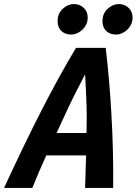

<svg xmlns="http://www.w3.org/2000/svg" viewBox="-69 -930 676 950"><path d="M-49 0Q-1 -104 45 -199.5Q91 -295 135.5 -382Q180 -469 223 -547Q266 -625 307 -693H454Q463 -618 470 -537Q477 -456 482 -370Q487 -284 489.5 -191.5Q492 -99 491 0H352Q353 -41 354.5 -81Q356 -121 357 -161H160Q143 -124 125.5 -83.5Q108 -43 91 0ZM211 -272H359Q361 -349 359.5 -400Q358 -451 356 -488.5Q354 -526 352 -562Q333 -525 313.5 -487.5Q294 -450 270 -399.5Q246 -349 211 -272ZM283 -759Q254 -759 235 -776.5Q216 -794 216 -825Q216 -863 241.5 -886.5Q267 -910 297 -910Q325 -910 345 -891.5Q365 -873 365 -843Q365 -818 352 -799Q339 -780 320.5 -769.5Q302 -759 283 -759ZM505 -759Q476 -759 457 -776.5Q438 -794 438 -825Q438 -863 463.5 -886.5Q489 -910 519 -910Q547 -910 567 -891.5Q587 -873 587 -843Q587 -818 574 -799Q561 -780 542.5 -769.5Q524 -759 505 -759Z"/></svg>

Font: Ubuntu Sans Mono
Style: Bold Italic
Weight: 700
Italic angle: -13.5°
Monospace: yes
Designer: Dalton Maag Ltd
Foundry: Dalton Maag Ltd
Version: Version 1.006